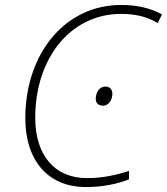

<svg xmlns="http://www.w3.org/2000/svg" viewBox="-20 -744 673 774"><path d="M326 10C397 10 454 -3 500 -21V-55C451 -39 395 -26 330 -26C200 -26 122 -119 122 -269C122 -510 265 -688 468 -688C522 -688 571 -678 616 -651L633 -686C585 -712 532 -724 468 -724C242 -724 82 -528 82 -267C82 -99 172 10 326 10ZM395 -318C420 -318 433 -344 433 -366C433 -382 424 -395 405 -395C379 -395 366 -369 366 -346C366 -328 377 -318 395 -318Z"/></svg>

Font: Noto Sans ExtraLight
Style: Italic
Weight: 200
Italic angle: -12°
Designer: Monotype Design Team
Foundry: Monotype Imaging Inc.
Version: Version 2.013